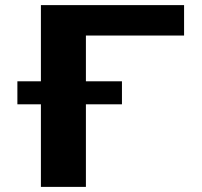

<svg xmlns="http://www.w3.org/2000/svg" viewBox="-20 -731 790 751"><path d="M457 -323V-413H316V-592H700V-711H140V-413H48V-323H140V0H316V-323Z"/></svg>

Font: Asimov
Style: XWid
Weight: 500
Designer: Google
Version: Version 2.000980; 2014